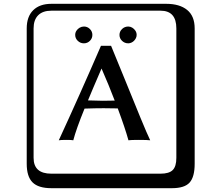

<svg xmlns="http://www.w3.org/2000/svg" viewBox="-20 -774 1140 1006"><path d="M652 -635Q663 -635 673 -629Q683 -623 689.5 -613Q696 -603 696 -591Q696 -582 692 -574Q688 -566 682 -560Q676 -554 668 -550.5Q660 -547 652 -547Q633 -547 619.5 -560Q606 -573 606 -591Q606 -609 619.5 -622Q633 -635 652 -635ZM374 -591Q374 -603 380.5 -613Q387 -623 397.5 -629Q408 -635 420 -635Q438 -635 451 -622Q464 -609 464 -591Q464 -573 451 -560Q438 -547 419.5 -547Q401 -547 387.5 -560Q374 -573 374 -591ZM249 -718Q204 -718 180 -694Q156 -670 156 -625V53Q156 136 249 136H821Q866 136 885 117Q904 98 904 53V-625Q904 -718 821 -718ZM1000 84Q1000 153 973.5 182.5Q947 212 881 212H249Q181 212 150.5 181.5Q120 151 120 84V-625Q120 -687 154 -720.5Q188 -754 249 -754H851Q921 -754 960.5 -722Q1000 -690 1000 -625ZM512 -415Q458 -290 441 -248Q451 -248 479 -247Q507 -246 519 -246Q542 -246 581 -247Q551 -326 512 -415ZM423 -205Q379 -97 364 -39Q355 -41 330 -41Q297 -41 288 -39Q396 -273 509 -534H562Q588 -472 634.5 -357Q681 -242 716 -157Q751 -72 767 -39Q754 -41 706 -41Q666 -41 653 -39Q636 -101 597 -206Q548 -207 523 -207Q479 -207 423 -205Z"/></svg>

Font: Libertinus Keyboard
Style: Regular
Weight: 700
Designer: Philipp H. Poll
Foundry: Khaled Hosny
Version: Version 6.7